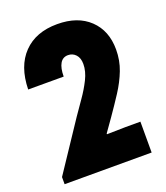

<svg xmlns="http://www.w3.org/2000/svg" viewBox="-134 -821 789 913"><g transform="rotate(-20 260.0 -364.0)"><path d="M35.2 0V-36.1L199.2 -282.2Q220.7 -314 247.8 -352.3Q274.9 -390.6 294.7 -430.4Q314.5 -470.2 314.5 -506.8Q314.5 -537.6 298.8 -554.4Q283.2 -571.3 259.8 -571.3Q232.9 -571.3 219.5 -548.1Q206.1 -524.9 206.1 -482.4H26.4Q28.8 -599.1 91.1 -663.3Q153.3 -727.5 261.7 -727.5Q365.2 -727.5 424.8 -670.7Q484.4 -613.8 484.4 -518.6Q484.4 -463.4 465.6 -414.8Q446.8 -366.2 416.3 -319.1Q385.7 -272 350.6 -221.7L305.7 -158.2V-154.3L400.4 -156.2H475.6V0Z"/></g></svg>

Font: Reddit Sans Condensed Black
Style: Regular
Weight: 900
Designer: Stephen Hutchings
Foundry: Reddit
Version: Version 1.014